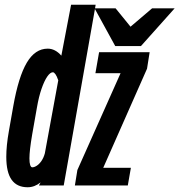

<svg xmlns="http://www.w3.org/2000/svg" viewBox="-20 -782 756 809"><path d="M144 -0.5 151 -13.5Q125.5 7 96.5 7Q51.5 7 29 -24.5Q6.5 -56 6.5 -121Q6.5 -168.5 17.5 -230L36 -335Q58 -459 93 -518Q128 -577 181 -577Q212.5 -577 238.5 -547.5L279.5 -762H383L380.5 -747H467L530 -669.5L621 -747H716L574 -588H465.5L380 -744L248.5 -0.5ZM203 -477.5Q191.5 -477.5 179 -459.2Q166.5 -441 155 -407.8Q143.5 -374.5 136 -331L115.5 -215Q104 -147.5 104 -114.5Q104 -96 107.2 -86.5Q110.5 -77 116 -77Q124.5 -77 135 -83.8Q145.5 -90.5 154.8 -104Q164 -117.5 169 -136L225.5 -443.5Q219.5 -461.5 213.5 -469.5Q207.5 -477.5 203 -477.5ZM382 -473.5 397.5 -562H610.5L599.5 -492.5L415 -75H531.5L518.5 -0.5H295.5L306 -65.5L488 -473.5Z"/></svg>

Font: JuliaMono ExtraBoldItalic
Style: Regular
Weight: 800
Italic angle: -9°
Monospace: yes
Designer: cormullion
Foundry: corm
Version: Version 0.049; ttfautohint (v1.8.4)